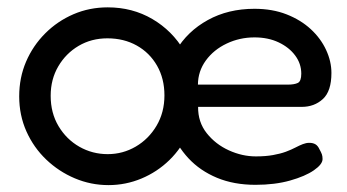

<svg xmlns="http://www.w3.org/2000/svg" viewBox="-20 -500 968 535"><path d="M282.2 15.8Q233.2 15.8 188.5 -3.1Q143.8 -22 108.8 -55.4Q73.8 -88.8 53.6 -133.9Q33.5 -179 33.5 -231.5Q33.5 -283.5 52.6 -328.1Q71.8 -372.8 106 -407Q140.2 -441.2 184.8 -460.4Q229.2 -479.5 280.2 -479.5Q349 -479.5 404.5 -447Q460 -414.5 493 -358.6Q526 -302.8 526 -232.5Q526 -177.8 506.1 -132.5Q486.2 -87.2 452.1 -54Q418 -20.8 374.1 -2.5Q330.2 15.8 282.2 15.8ZM280.2 -70.5Q322.2 -70.5 358.2 -91.5Q394.2 -112.5 416.2 -149.6Q438.2 -186.8 438.2 -234.2Q438.2 -281 417.6 -317Q397 -353 361.1 -373.1Q325.2 -393.2 279.2 -393.2Q234.8 -393.2 199.1 -372.2Q163.5 -351.2 142.4 -315.1Q121.2 -279 121.2 -233.2Q121.2 -185.2 143.1 -148.5Q165 -111.8 201.2 -91.1Q237.5 -70.5 280.2 -70.5ZM691.8 15Q631.8 15 584.6 -4.6Q537.5 -24.2 505.1 -59Q472.8 -93.8 455.5 -139Q438.2 -184.2 438.2 -236.2Q438.2 -304.8 470.2 -358.8Q502.2 -412.8 559 -444.1Q615.8 -475.5 689 -475.5Q739 -475.5 778.5 -460Q818 -444.5 845.9 -418.8Q873.8 -393 888.6 -361Q903.5 -329 903.5 -296.8Q903.5 -245.8 879.6 -224Q855.8 -202.2 820.8 -202.2H532Q531.5 -159.8 556.1 -128.8Q580.8 -97.8 617.9 -81Q655 -64.2 693 -64.2Q720.2 -64.2 740.6 -67.9Q761 -71.5 776.5 -77.2Q792 -83 803.2 -88.9Q814.5 -94.8 823.8 -98.4Q833 -102 841.8 -102Q852.2 -102 859 -97.9Q865.8 -93.8 870.2 -84Q875 -75.5 876.9 -70Q878.8 -64.5 878.8 -56.8Q878.8 -42.2 854.6 -25.5Q830.5 -8.8 788.2 3.1Q746 15 691.8 15ZM531.5 -264.2H781.5Q800 -264.2 809.8 -268.9Q819.5 -273.5 819.5 -294.8Q819.5 -322.5 802.6 -345.2Q785.8 -368 756.5 -381.9Q727.2 -395.8 689.2 -395.8Q647.8 -395.8 611.6 -378.6Q575.5 -361.5 553.6 -331.5Q531.8 -301.5 531.5 -264.2Z"/></svg>

Font: Fredoka Light
Style: Regular
Weight: 300
Designer: Ben Nathan
Foundry: Milena B. Brandão, Ben Nathan
Version: Version 2.001